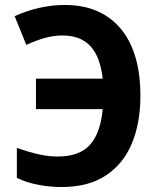

<svg xmlns="http://www.w3.org/2000/svg" viewBox="-20 -744 637 774"><path d="M228 10Q182 10 134.5 1Q87 -8 48 -27V-148Q98 -130 137.5 -121.5Q177 -113 213 -113Q300 -113 342.5 -160Q385 -207 394 -304H125V-427H394Q384 -516 344 -558.5Q304 -601 232 -601Q197 -601 162.5 -591.5Q128 -582 86 -563L39 -679Q141 -724 241 -724Q386 -724 466 -629Q546 -534 546 -357Q546 -248 511.5 -165.5Q477 -83 406.5 -36.5Q336 10 228 10Z"/></svg>

Font: Noto Sans SemiCondensed
Style: Bold
Weight: 700
Width: 4
Designer: Monotype Design Team
Foundry: Monotype Imaging Inc.
Version: Version 2.013; ttfautohint (v1.8.4.7-5d5b)